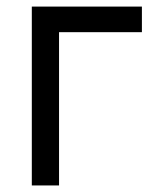

<svg xmlns="http://www.w3.org/2000/svg" viewBox="-20 -566 492 586"><path d="M413.1 -545.9V-467.8H160.2V0H77.1V-545.9Z"/></svg>

Font: GitLab Sans
Style: Regular
Weight: 400
Designer: Rasmus Andersson
Foundry: Modifications by GitLab B.V., manufactured by rsms
Version: Version 4.000;git-c8fb6b7